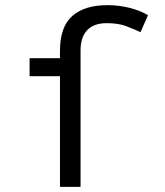

<svg xmlns="http://www.w3.org/2000/svg" viewBox="-20 -726 640 746"><path d="M95 -500H213V-528Q213 -622 261 -664Q309 -706 397 -706Q442 -706 483.5 -695.5Q525 -685 555 -667L526 -601Q500 -613 470 -624.5Q440 -636 394 -636Q345 -636 319 -609Q293 -582 293 -529V0H213V-430H95Z"/></svg>

Font: PT Mono
Style: Regular
Weight: 400
Monospace: yes
Designer: A.Korolkova, I.Chaeva
Foundry: ParaType Ltd
Version: Version 1.001W OFL